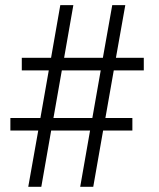

<svg xmlns="http://www.w3.org/2000/svg" viewBox="-20 -720 614 740"><path d="M534.2 -448.7H418.5L386.2 -265.1H490.2V-216.8H377.4L339.4 0H289.1L327.1 -216.8H177.2L139.2 0H88.9L127.4 -216.8H20V-265.1H135.7L168 -448.7H64V-497.1H176.8L212.4 -700.2H262.7L227.1 -497.1H376.5L412.6 -700.2H462.9L426.8 -497.1H534.2ZM335.9 -265.1 368.2 -448.7H218.3L186 -265.1Z"/></svg>

Font: Cinzel Bold
Style: Regular
Weight: 700
Designer: Natanael Gama
Version: Version 1.001;PS 001.001;hotconv 1.0.56;makeotf.lib2.0.21325